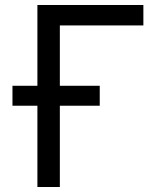

<svg xmlns="http://www.w3.org/2000/svg" viewBox="-20 -750 640 770"><path d="M130 0V-326H30V-406H130V-730H555V-648H220V-406H380V-326H220V0Z"/></svg>

Font: JetBrainsMonoNL NFM
Style: Regular
Weight: 400
Monospace: yes
Designer: Philipp Nurullin, Konstantin Bulenkov
Foundry: JetBrains
Version: Version 2.304; ttfautohint (v1.8.4.7-5d5b);Nerd Fonts 3.3.0